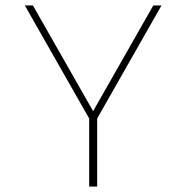

<svg xmlns="http://www.w3.org/2000/svg" viewBox="-20 -678 678 698"><path d="M333.2 0V-247.2L567.1 -658.1H537.2L318.5 -273.9L99.7 -658.1H70.3L304.2 -247.2V0Z"/></svg>

Font: Arad-FD-VF Thin
Style: Regular
Weight: 100
Designer: Mohammad Darvishi
Version: Version 1.010;September 21, 2024;FontCreator 15.0.0.2992 64-